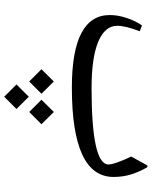

<svg xmlns="http://www.w3.org/2000/svg" viewBox="79 -462 743 941"><g transform="rotate(90 450.5 8.5)"><path d="M412.6 -68.8Q786.1 -68.8 786.1 -151.9Q786.1 -167.5 773.9 -200.7Q761.7 -233.9 747.1 -262.7L787.6 -336.4Q794.9 -350.1 802.7 -336.4Q824.7 -296.9 835.9 -258.8Q847.2 -220.7 847.2 -176.3Q847.2 27.8 409.2 27.8Q53.7 27.8 53.7 -158.2Q53.7 -195.8 66.9 -237.5Q80.1 -279.3 104.5 -315.9L133.3 -304.7Q106.4 -235.8 106.4 -194.3Q106.4 -134.3 184.3 -101.6Q262.2 -68.8 412.6 -68.8ZM454.1 359.4 394 299.3 454.1 238.8 514.2 299.3ZM528.8 236.8 468.8 176.8 528.8 116.2 588.9 176.8ZM379.4 236.8 319.3 176.8 379.4 116.2 439.5 176.8Z"/></g></svg>

Font: Parastoo FD
Style: FD
Weight: 400
Foundry: Saber Rastikerdar (saber.rastikerdar@gmail.com)
Version: Version 2.0.1